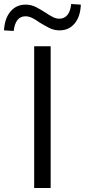

<svg xmlns="http://www.w3.org/2000/svg" viewBox="-81 -935 422 955"><path d="M89 0V-705H171V0ZM-13 -781 -61 -784Q-58 -843 -29 -877.5Q0 -912 46 -912Q74 -912 97.5 -900Q121 -888 144 -873Q165 -859 181.5 -850.5Q198 -842 214 -842Q240 -842 255 -861.5Q270 -881 273 -915L321 -912Q319 -853 290.5 -818.5Q262 -784 215 -784Q187 -784 163 -796.5Q139 -809 116 -823Q97 -837 79.5 -845.5Q62 -854 46 -854Q20 -854 5.5 -835Q-9 -816 -13 -781Z"/></svg>

Font: Nunito Sans 10pt SemiCondensed
Style: Regular
Weight: 400
Width: 4
Designer: Vernon Adams
Foundry: Vernon Adams
Version: Version 3.101;gftools[0.9.27]